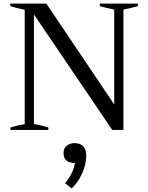

<svg xmlns="http://www.w3.org/2000/svg" viewBox="-20 -720 821 1064"><path d="M37 -13Q74 -25 117 -32V-666Q67 -676 37 -686V-700H237L613 -141V-667Q568 -676 533 -686V-700H744V-686Q706 -675 664 -667V0H602L168 -640V-33Q213 -25 248 -13V0H37ZM340 295Q360 273 375.5 243Q391 213 395 183Q332 183 332 128Q332 102 350 87.5Q368 73 393 73Q426 73 442 92Q458 111 458 143Q458 190 435 241Q412 292 377 324Z"/></svg>

Font: Trirong Medium
Style: Regular
Weight: 500
Designer: Katatrad Team
Foundry: CadsonDemak
Version: Version 1.001